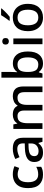

<svg xmlns="http://www.w3.org/2000/svg" viewBox="1349 -2155 816 3554"><g transform="rotate(-90 1757.0 -378.0)"><path d="M300 10Q188 10 120 -56.5Q52 -123 52 -266Q52 -366 85 -428Q118 -490 176 -519.5Q234 -549 308 -549Q353 -549 392.5 -539.5Q432 -530 458 -518L426 -432Q398 -443 366.5 -451Q335 -459 307 -459Q161 -459 161 -267Q161 -175 197 -127Q233 -79 303 -79Q348 -79 382.5 -89Q417 -99 446 -115V-23Q417 -6 383 2Q349 10 300 10Z M782 -549Q883 -549 933.5 -504.5Q984 -460 984 -365V0H909L888 -75H884Q849 -31 810.5 -10.5Q772 10 704 10Q631 10 583 -29.5Q535 -69 535 -153Q535 -235 597 -278Q659 -321 788 -325L880 -328V-358Q880 -417 853 -441.5Q826 -466 777 -466Q736 -466 698 -454Q660 -442 625 -425L591 -502Q629 -522 678.5 -535.5Q728 -549 782 -549ZM807 -257Q715 -253 679.5 -226.5Q644 -200 644 -152Q644 -110 669 -91Q694 -72 734 -72Q796 -72 837.5 -107Q879 -142 879 -212V-259Z M1751 -549Q1842 -549 1888 -502Q1934 -455 1934 -351V0H1828V-337Q1828 -462 1727 -462Q1655 -462 1624 -417.5Q1593 -373 1593 -290V0H1488V-337Q1488 -462 1386 -462Q1310 -462 1281.5 -413Q1253 -364 1253 -272V0H1147V-539H1231L1246 -467H1252Q1276 -509 1319 -529Q1362 -549 1410 -549Q1535 -549 1574 -462H1582Q1608 -507 1654 -528Q1700 -549 1751 -549Z M2202 -577Q2202 -544 2200 -514Q2198 -484 2197 -468H2202Q2224 -502 2263.5 -525Q2303 -548 2365 -548Q2462 -548 2521.5 -478Q2581 -408 2581 -270Q2581 -131 2521 -60.5Q2461 10 2364 10Q2301 10 2262.5 -12.5Q2224 -35 2202 -66H2194L2174 0H2096V-760H2202ZM2340 -462Q2262 -462 2232 -416.5Q2202 -371 2202 -277V-269Q2202 -176 2231.5 -126.5Q2261 -77 2342 -77Q2406 -77 2439 -127Q2472 -177 2472 -271Q2472 -462 2340 -462Z M2770 -744Q2794 -744 2812 -730Q2830 -716 2830 -683Q2830 -651 2812 -636.5Q2794 -622 2770 -622Q2744 -622 2726.5 -636.5Q2709 -651 2709 -683Q2709 -716 2726.5 -730Q2744 -744 2770 -744ZM2822 -539V0H2716V-539Z M3463 -270Q3463 -136 3394 -63Q3325 10 3208 10Q3135 10 3078.5 -23Q3022 -56 2989.5 -118.5Q2957 -181 2957 -270Q2957 -404 3025 -476.5Q3093 -549 3211 -549Q3285 -549 3341.5 -516.5Q3398 -484 3430.5 -422Q3463 -360 3463 -270ZM3066 -270Q3066 -179 3100.5 -128Q3135 -77 3210 -77Q3285 -77 3319.5 -128Q3354 -179 3354 -270Q3354 -362 3319 -411.5Q3284 -461 3209 -461Q3134 -461 3100 -411.5Q3066 -362 3066 -270ZM3377 -756Q3362 -738 3335 -709Q3308 -680 3277 -652Q3246 -624 3222 -606H3152V-618Q3167 -637 3186 -663Q3205 -689 3223 -716.5Q3241 -744 3253 -766H3377Z"/></g></svg>

Font: Noto Sans Kannada Medium
Style: Regular
Weight: 500
Designer: Jelle Bosma - Monotype Design Team
Foundry: Monotype Imaging Inc.
Version: Version 2.005; ttfautohint (v1.8.4.7-5d5b)